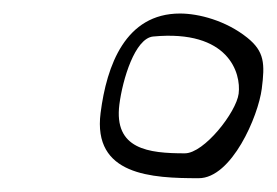

<svg xmlns="http://www.w3.org/2000/svg" viewBox="-20 -822 409 284"><path d="M206.6 -768C318.2 -778.5 336.9 -713.9 333 -683.4C329.5 -656 282 -595.2 253.4 -595.2C199.9 -595.2 148.1 -601 156.6 -667.6C161.3 -704.2 179.5 -765.5 206.6 -768ZM345.7 -766.3C314.2 -791.5 274 -802 246.3 -802C165.5 -802 137.8 -725.3 128.8 -655C116.9 -562.4 204.5 -558.4 273.9 -558.4C322.7 -558.4 362 -650.1 367.2 -690.7C371.9 -727.6 371.4 -745.7 345.7 -766.3Z"/></svg>

Font: Rocketfuel
Style: Italic
Weight: 400
Designer: Mew Too
Foundry: Cannot Into Space Fonts.
Version: Version 0.27